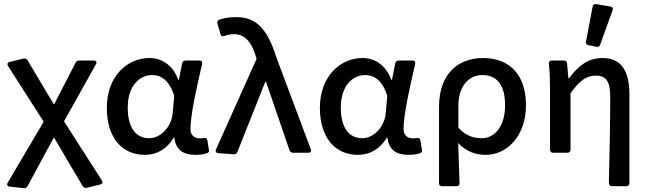

<svg xmlns="http://www.w3.org/2000/svg" viewBox="-20 -770 3265 968"><path d="M29.3 170.9 100.6 178.7C109.4 179.7 115.2 175.8 119.1 168L250 -74.2H253.9L396.5 168C401.4 175.8 408.2 178.7 417 176.8L485.4 160.2C496.1 157.2 500 150.4 494.1 140.6L302.7 -158.2L463.9 -446.3C469.7 -457 464.8 -464.8 453.1 -464.8H379.9C371.1 -464.8 365.2 -461.9 361.3 -454.1L253.9 -246.1H250L119.1 -465.8C114.3 -473.6 107.4 -476.6 98.6 -474.6L29.3 -458C18.6 -455.1 14.6 -447.3 20.5 -437.5L200.2 -156.2L18.6 151.4C12.7 161.1 17.6 169.9 29.3 170.9Z M518.6 -226.6C518.6 -75.2 595.7 10.7 710 10.7C770.5 10.7 820.3 -17.6 856.4 -76.2H859.4C865.2 -14.6 904.3 10.7 964.8 10.7C989.3 10.7 1007.8 7.8 1022.5 2.9C1032.2 0 1035.2 -6.8 1033.2 -15.6L1025.4 -62.5C1023.4 -73.2 1016.6 -76.2 1006.8 -74.2C1001 -73.2 994.1 -72.3 988.3 -72.3C961.9 -72.3 940.4 -86.9 940.4 -118.2C940.4 -194.3 972.7 -334 999 -447.3C1001 -458 996.1 -464.8 985.4 -464.8H916C907.2 -464.8 900.4 -460 898.4 -451.2L881.8 -367.2H878.9C849.6 -446.3 792 -477.5 733.4 -477.5C620.1 -477.5 518.6 -383.8 518.6 -226.6ZM850.6 -200.2C844.7 -129.9 790 -73.2 732.4 -73.2C665 -73.2 624 -126 624 -227.5C624 -338.9 684.6 -391.6 747.1 -391.6C790 -391.6 833 -368.2 858.4 -286.1Z M1080.1 2 1158.2 7.8C1167 8.8 1173.8 4.9 1176.8 -3.9L1317.4 -357.4H1321.3L1439.5 -12.7C1442.4 -4.9 1448.2 0 1457 0H1534.2C1545.9 0 1550.8 -5.9 1546.9 -17.6L1372.1 -484.4C1329.1 -619.1 1275.4 -683.6 1172.9 -683.6C1132.8 -683.6 1108.4 -678.7 1085.9 -670.9C1077.1 -668 1073.2 -660.2 1076.2 -651.4L1091.8 -597.7C1094.7 -586.9 1101.6 -585 1112.3 -588.9C1126 -593.8 1141.6 -597.7 1161.1 -597.7C1211.9 -597.7 1247.1 -560.5 1268.6 -490.2L1273.4 -472.7L1069.3 -17.6C1064.5 -7.8 1069.3 1 1080.1 2Z M1592.8 -226.6C1592.8 -75.2 1669.9 10.7 1784.2 10.7C1844.7 10.7 1894.5 -17.6 1930.7 -76.2H1933.6C1939.5 -14.6 1978.5 10.7 2039.1 10.7C2063.5 10.7 2082 7.8 2096.7 2.9C2106.4 0 2109.4 -6.8 2107.4 -15.6L2099.6 -62.5C2097.7 -73.2 2090.8 -76.2 2081.1 -74.2C2075.2 -73.2 2068.4 -72.3 2062.5 -72.3C2036.1 -72.3 2014.6 -86.9 2014.6 -118.2C2014.6 -194.3 2046.9 -334 2073.2 -447.3C2075.2 -458 2070.3 -464.8 2059.6 -464.8H1990.2C1981.4 -464.8 1974.6 -460 1972.7 -451.2L1956.1 -367.2H1953.1C1923.8 -446.3 1866.2 -477.5 1807.6 -477.5C1694.3 -477.5 1592.8 -383.8 1592.8 -226.6ZM1924.8 -200.2C1918.9 -129.9 1864.3 -73.2 1806.6 -73.2C1739.3 -73.2 1698.2 -126 1698.2 -227.5C1698.2 -338.9 1758.8 -391.6 1821.3 -391.6C1864.3 -391.6 1907.2 -368.2 1932.6 -286.1Z M2193.4 -231.4V153.3C2193.4 163.1 2199.2 168.9 2209 168.9H2281.2C2291 168.9 2296.9 163.1 2296.9 153.3C2294.9 83 2293 24.4 2290 -48.8C2332 -3.9 2380.9 10.7 2429.7 10.7C2533.2 10.7 2631.8 -81.1 2631.8 -240.2C2631.8 -387.7 2553.7 -477.5 2415 -477.5C2292 -477.5 2193.4 -399.4 2193.4 -231.4ZM2526.4 -239.3C2526.4 -131.8 2473.6 -73.2 2409.2 -73.2C2371.1 -73.2 2332 -82 2291 -126V-236.3C2291 -337.9 2345.7 -391.6 2411.1 -391.6C2491.2 -391.6 2526.4 -334 2526.4 -239.3Z M2967.8 -736.3 2934.6 -560.5C2932.6 -549.8 2937.5 -543.9 2947.3 -542L2986.3 -534.2C2995.1 -532.2 3002.9 -535.2 3005.9 -544.9L3068.4 -717.8C3072.3 -728.5 3068.4 -735.4 3057.6 -737.3L2986.3 -749C2976.6 -751 2969.7 -747.1 2967.8 -736.3ZM3056.6 -280.3C3056.6 -161.1 3053.7 4.9 3049.8 150.4C3049.8 162.1 3055.7 168.9 3065.4 168.9H3137.7C3147.5 168.9 3153.3 163.1 3153.3 153.3V-293C3153.3 -410.2 3114.3 -477.5 3017.6 -477.5C2946.3 -477.5 2896.5 -439.5 2848.6 -375H2845.7L2838.9 -450.2C2837.9 -460 2833 -464.8 2823.2 -464.8H2761.7C2752 -464.8 2746.1 -459 2747.1 -448.2C2752 -405.3 2752.9 -365.2 2752.9 -332V-15.6C2752.9 -5.9 2758.8 0 2768.6 0H2840.8C2850.6 0 2856.4 -5.9 2856.4 -15.6V-299.8C2903.3 -365.2 2937.5 -388.7 2984.4 -388.7C3037.1 -388.7 3056.6 -358.4 3056.6 -280.3Z"/></svg>

Font: Ed Sans Neue Medium
Style: Regular
Weight: 500
Designer: Stephen Hutchings
Version: Version 1.004;PS 001.004;hotconv 1.0.88;makeotf.lib2.5.64775